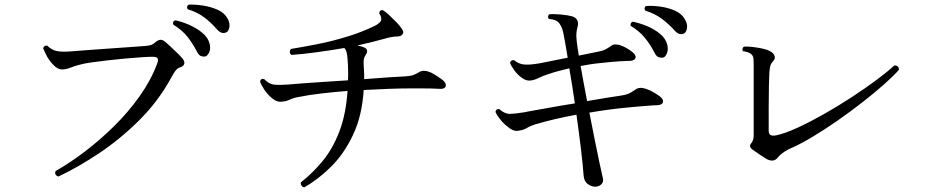

<svg xmlns="http://www.w3.org/2000/svg" viewBox="-20 -791 4040 832"><path d="M233 -26Q214 -33 221 -50Q280 -83 346 -133Q412 -183 474 -244Q536 -305 585 -374Q634 -443 661 -515Q667 -531 663 -538Q659 -545 641 -545Q626 -545 595 -543Q564 -541 525 -537.5Q486 -534 447 -529.5Q408 -525 376 -520.5Q344 -516 327 -511Q303 -505 284.5 -497.5Q266 -490 249 -490Q231 -490 214 -507Q197 -524 185 -544Q179 -555 174.5 -565Q170 -575 167 -582Q172 -596 185 -593Q204 -574 227.5 -569.5Q251 -565 296 -569Q318 -571 360 -574Q402 -577 451 -580.5Q500 -584 543.5 -587Q587 -590 612 -592Q627 -593 636 -596.5Q645 -600 652 -607Q665 -618 674.5 -618.5Q684 -619 693 -612Q702 -605 717.5 -590.5Q733 -576 748.5 -561Q764 -546 771 -537Q781 -525 778.5 -514.5Q776 -504 760 -499Q747 -495 737.5 -480.5Q728 -466 720 -451Q665 -351 583.5 -270Q502 -189 411 -128Q320 -67 233 -26ZM961 -651Q953 -647 943 -648.5Q933 -650 921 -663Q896 -692 866 -715Q836 -738 793 -751Q786 -764 798 -771Q828 -772 862 -766.5Q896 -761 924.5 -748Q953 -735 966 -711Q977 -691 974 -673.5Q971 -656 961 -651ZM868 -546Q859 -545 850 -548.5Q841 -552 833 -568Q815 -603 792 -632Q769 -661 731 -684Q726 -699 740 -703Q769 -697 800.5 -683Q832 -669 856.5 -649Q881 -629 888 -603Q894 -581 886.5 -564.5Q879 -548 868 -546Z M1298 21Q1290 19 1286 12.5Q1282 6 1284 -1Q1334 -40 1377.5 -92.5Q1421 -145 1450 -219.5Q1479 -294 1486 -397Q1423 -392 1368.5 -385.5Q1314 -379 1276 -371Q1251 -367 1235.5 -359Q1220 -351 1194 -350Q1177 -350 1158 -366Q1139 -382 1125 -403Q1111 -424 1107 -438Q1110 -453 1125 -448Q1146 -426 1169.5 -424Q1193 -422 1234 -425Q1240 -426 1243 -426Q1263 -428 1301 -430.5Q1339 -433 1388 -436.5Q1437 -440 1488 -443Q1489 -465 1488.5 -488Q1488 -511 1486 -536Q1485 -552 1482 -564Q1479 -576 1472 -583Q1408 -572 1347.5 -564Q1287 -556 1243 -553Q1236 -558 1236 -566Q1236 -574 1241 -579Q1291 -587 1354.5 -599.5Q1418 -612 1483.5 -632Q1549 -652 1604 -679Q1628 -691 1631.5 -703.5Q1635 -716 1623 -733Q1625 -749 1639 -747Q1652 -739 1668 -724Q1684 -709 1699 -693.5Q1714 -678 1722 -665Q1731 -652 1725 -643Q1719 -634 1704 -633Q1678 -633 1642 -622Q1617 -615 1588.5 -608Q1560 -601 1529 -594Q1539 -592 1547 -589.5Q1555 -587 1559 -585Q1580 -575 1564 -552Q1557 -542 1556 -528.5Q1555 -515 1557 -492Q1558 -481 1558 -470Q1558 -459 1558 -448Q1617 -453 1665 -456Q1713 -459 1735 -460Q1755 -461 1767 -464.5Q1779 -468 1799 -480Q1818 -490 1849 -476Q1862 -469 1879 -458Q1896 -447 1903 -440Q1915 -427 1911 -416Q1907 -405 1885 -406Q1871 -407 1849 -407.5Q1827 -408 1804.5 -408Q1782 -408 1766 -408Q1718 -408 1664 -406Q1610 -404 1556 -401Q1549 -290 1510.5 -208Q1472 -126 1416 -70Q1360 -14 1298 21Z M2556 18Q2538 16 2524.5 4.5Q2511 -7 2509 -30Q2506 -74 2497.5 -145Q2489 -216 2478 -294Q2428 -285 2384 -274.5Q2340 -264 2302 -253Q2279 -246 2263.5 -236.5Q2248 -227 2223 -224Q2207 -222 2188 -235.5Q2169 -249 2153 -267Q2134 -290 2127 -306Q2130 -321 2144 -318Q2167 -297 2190.5 -297.5Q2214 -298 2255 -305Q2261 -306 2264 -307Q2293 -312 2350.5 -322.5Q2408 -333 2471 -343Q2465 -384 2459 -422.5Q2453 -461 2447 -495Q2422 -489 2399.5 -483Q2377 -477 2357 -470Q2334 -463 2315 -453.5Q2296 -444 2278 -442Q2260 -440 2241.5 -453.5Q2223 -467 2209 -486Q2195 -505 2190 -519Q2195 -533 2208 -530Q2227 -514 2251 -511.5Q2275 -509 2320 -517Q2349 -523 2380 -529Q2411 -535 2440 -541Q2434 -578 2429 -606Q2424 -634 2421 -648Q2416 -673 2403.5 -690Q2391 -707 2358 -709Q2354 -714 2355 -720Q2356 -726 2360 -729Q2380 -731 2411.5 -728Q2443 -725 2460 -720Q2493 -709 2482 -671Q2477 -653 2477.5 -634Q2478 -615 2483 -583Q2484 -576 2485.5 -568Q2487 -560 2488 -550Q2514 -555 2537 -560Q2560 -565 2576 -568Q2593 -571 2604 -577Q2615 -583 2628 -592Q2637 -599 2646 -598.5Q2655 -598 2665 -596Q2683 -590 2697 -581.5Q2711 -573 2721 -565Q2739 -550 2733 -538Q2727 -526 2702 -527Q2688 -527 2666 -525.5Q2644 -524 2622.5 -522Q2601 -520 2585 -518Q2561 -516 2538.5 -512.5Q2516 -509 2496 -505Q2502 -472 2509 -433Q2516 -394 2524 -353Q2571 -361 2610.5 -367.5Q2650 -374 2672 -377Q2692 -380 2703.5 -385Q2715 -390 2734 -403Q2752 -417 2784 -404Q2798 -400 2816.5 -388.5Q2835 -377 2842 -371Q2856 -359 2852.5 -347.5Q2849 -336 2827 -335Q2813 -335 2791 -333Q2769 -331 2746.5 -329.5Q2724 -328 2709 -326Q2663 -322 2619 -316Q2575 -310 2534 -303Q2546 -243 2557 -186.5Q2568 -130 2577.5 -86.5Q2587 -43 2592 -21Q2597 -2 2585 8.5Q2573 19 2556 18ZM2944 -646Q2936 -642 2926 -643.5Q2916 -645 2904 -658Q2878 -687 2848 -709.5Q2818 -732 2776 -745Q2772 -751 2773.5 -757Q2775 -763 2780 -765Q2810 -767 2844 -762Q2878 -757 2906.5 -744Q2935 -731 2948 -707Q2960 -687 2957 -669Q2954 -651 2944 -646ZM2852 -541Q2843 -540 2833.5 -543.5Q2824 -547 2816 -563Q2798 -598 2774.5 -627Q2751 -656 2713 -679Q2711 -685 2714 -690.5Q2717 -696 2722 -697Q2752 -691 2783.5 -678Q2815 -665 2839.5 -645Q2864 -625 2871 -599Q2877 -577 2870 -560Q2863 -543 2852 -541Z M3300 -103Q3287 -111 3270 -122.5Q3253 -134 3242 -142Q3222 -156 3236 -171Q3246 -184 3246 -204V-514Q3246 -526 3245 -537Q3244 -548 3236 -556Q3232 -560 3222 -564Q3212 -568 3200 -569Q3196 -574 3197.5 -580Q3199 -586 3204 -589Q3219 -590 3241 -587.5Q3263 -585 3284 -580.5Q3305 -576 3317 -569Q3331 -562 3336 -550Q3341 -538 3331 -527Q3322 -517 3319 -509Q3316 -501 3314 -478Q3313 -462 3312 -420.5Q3311 -379 3311 -326.5Q3311 -274 3311 -224Q3311 -197 3345 -205Q3383 -213 3437 -238Q3491 -263 3551 -297Q3611 -331 3670 -369.5Q3729 -408 3777.5 -444Q3826 -480 3856 -508Q3877 -506 3875 -488Q3852 -462 3811 -425.5Q3770 -389 3718 -348.5Q3666 -308 3609.5 -268.5Q3553 -229 3498.5 -196.5Q3444 -164 3397 -144Q3383 -137 3370.5 -127.5Q3358 -118 3350 -108Q3332 -85 3300 -103Z"/></svg>

Font: Zen Old Mincho
Style: Regular
Weight: 400
Designer: Yoshimichi Ohira
Foundry: Positype
Version: Version 1.001